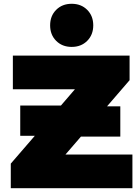

<svg xmlns="http://www.w3.org/2000/svg" viewBox="-20 -995 737 1015"><path d="M680 -178V0H37V-130L164 -277H87V-437H302L376 -523H48V-701H665V-571L546 -433H616V-273H408L326 -178ZM245 -861Q245 -911 277 -943Q309 -975 359 -975Q409 -975 441 -943Q473 -911 473 -861Q473 -811 441 -779Q409 -747 359 -747Q309 -747 277 -779Q245 -811 245 -861Z"/></svg>

Font: Montserrat Alternates Black
Style: Regular
Weight: 900
Designer: Julieta Ulanovsky
Foundry: Julieta Ulanovsky
Version: Version 7.200